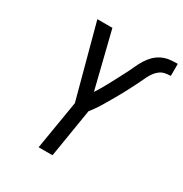

<svg xmlns="http://www.w3.org/2000/svg" viewBox="-172 -874 959 1006"><g transform="rotate(30 307.5 -371.5)"><path d="M202 0 251 -295 133 -735H224L308 -396Q322 -417 334.5 -439Q347 -461 358.5 -482.5Q370 -504 381.5 -526Q393 -548 404.5 -570Q416 -592 426 -614.5Q436 -637 449 -658.5Q462 -680 480 -698Q498 -716 521 -727Q544 -738 568 -740.5Q592 -743 615 -743V-670Q599 -670 581.5 -666.5Q564 -663 550 -652.5Q536 -642 525.5 -627.5Q515 -613 507.5 -597.5Q500 -582 492.5 -566Q485 -550 477 -534.5Q469 -519 461 -503.5Q453 -488 445 -473Q437 -458 428 -442.5Q419 -427 410.5 -412Q402 -397 393 -382Q384 -367 375 -352Q366 -337 355.5 -322.5Q345 -308 334 -294L286 0Z"/></g></svg>

Font: Iosevka Custom Oblique
Style: Regular
Weight: 400
Italic angle: -9°
Designer: Belleve Invis
Foundry: Belleve Invis
Version: Version 27.0.1